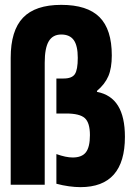

<svg xmlns="http://www.w3.org/2000/svg" viewBox="-20 -760 540 790"><path d="M311 10Q289 10 263.5 6.5Q238 3 212 -4V-126Q232 -119 248.5 -115.5Q265 -112 279 -112Q317 -112 333.5 -133.5Q350 -155 350 -204Q350 -255 329 -274Q308 -293 252 -293H212V-437H242Q276 -437 288 -455Q300 -473 300 -522Q300 -572 283.5 -595Q267 -618 232 -618Q197 -618 180.5 -590Q164 -562 164 -502V0H24V-522Q24 -634 74.5 -687Q125 -740 232 -740Q339 -740 389.5 -689.5Q440 -639 440 -532Q440 -480 426 -447Q412 -414 379 -386V-382Q437 -371 465.5 -325Q494 -279 494 -197Q494 10 311 10Z"/></svg>

Font: M PLUS 1 Code
Style: Bold
Weight: 700
Designer: Coji Morishita
Foundry: UNDERFOREST DESIGN
Version: Version 1.002